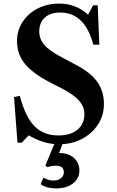

<svg xmlns="http://www.w3.org/2000/svg" viewBox="-20 -792 652 1066"><path d="M307.5 9Q265 9 224.5 -3Q184 -15 139 -40.5L101 0H77L58 -253.5L90 -259.5Q120.5 -143.5 171 -91.8Q221.5 -40 304.5 -40Q371 -40 409.8 -71.8Q448.5 -103.5 448.5 -158.5Q448.5 -198 421.5 -230.2Q394.5 -262.5 332 -296.5L254 -336.5Q159 -386.5 116.8 -439.5Q74.5 -492.5 74.5 -563Q74.5 -623 105.2 -670.2Q136 -717.5 189.2 -744.8Q242.5 -772 309.5 -772Q401.5 -772 469 -710.5L497 -762.5H522.5L531.5 -544H498Q451 -722.5 314 -722.5Q260 -722.5 229 -694.5Q198 -666.5 198 -617.5Q198 -575 227 -541.8Q256 -508.5 325.5 -472.5L401.5 -432Q484 -389 520.5 -336.8Q557 -284.5 557 -215.5Q557 -151.5 524 -100.8Q491 -50 434.5 -20.5Q378 9 307.5 9ZM291 254Q265 254 242.2 247.8Q219.5 241.5 206 230.5L221 194.5Q249.5 210.5 276 210.5Q303 210.5 318.8 197Q334.5 183.5 334.5 165Q334.5 128 291.5 128Q266.5 128 243 136L232 127L291.5 -16.5H336.5L308 57.5Q360.5 57.5 390.8 85.2Q421 113 421 155Q421 197.5 386 225.8Q351 254 291 254Z"/></svg>

Font: Libre Caslon Text Medium
Style: Regular
Weight: 500
Designer: Pablo Impallari, Rodrigo Fuenzalida, Katja Schimmel
Foundry: Pablo Impallari, Rodrigo Fuenzalida
Version: Version 2.000